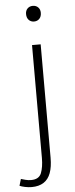

<svg xmlns="http://www.w3.org/2000/svg" viewBox="-100 -778 415 1063"><g transform="rotate(-5 108.0 -246.5)"><path d="M32 253Q14 253 -5 249Q-24 245 -35 240L-24 203Q-14 206 1 210Q16 214 32 214Q76 214 89 181Q102 148 102 97V-530H150V100Q150 151 137.5 185Q125 219 98.5 236Q72 253 32 253ZM125 -659Q107 -659 95.5 -671Q84 -683 84 -704Q84 -723 95.5 -734.5Q107 -746 125 -746Q143 -746 154.5 -734.5Q166 -723 166 -704Q166 -683 154.5 -671Q143 -659 125 -659Z"/></g></svg>

Font: Noto Sans HK Thin ExtraLight
Style: Regular
Weight: 250
Version: Version 2.004-H2;hotconv 1.0.118;makeotfexe 2.5.65603